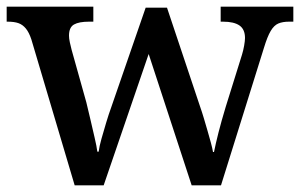

<svg xmlns="http://www.w3.org/2000/svg" viewBox="-20 -556 900 576"><path d="M74 -438Q67 -459 57.5 -470.5Q48 -482 35.5 -486.5Q23 -491 3 -491H0V-536H260V-491H247Q217 -491 202 -482.5Q187 -474 187 -449Q187 -441 189.5 -429Q192 -417 195 -406L239 -249Q245 -225 251.5 -196.5Q258 -168 264 -142.5Q270 -117 272 -101H276Q278 -117 284.5 -140Q291 -163 298.5 -188Q306 -213 314 -235L417 -533H481L580 -237Q586 -220 591.5 -201.5Q597 -183 602.5 -164Q608 -145 612.5 -128.5Q617 -112 619 -100H622Q627 -125 635.5 -158.5Q644 -192 657 -235L706 -392Q710 -405 712.5 -419.5Q715 -434 715 -442Q715 -468 698.5 -479.5Q682 -491 649 -491H642V-536H860V-491H847Q828 -491 815 -485.5Q802 -480 792 -463Q782 -446 772 -413L643 0H555L426 -394L291 0H204Z"/></svg>

Font: Noto Serif Hebrew Medium
Style: Regular
Weight: 500
Version: Version 2.003